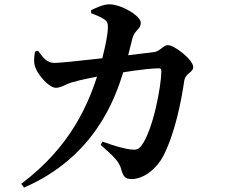

<svg xmlns="http://www.w3.org/2000/svg" viewBox="-20 -814 1040 889"><path d="M589.9 15.1C648.5 15.1 709.4 -37.7 737.5 -94.4C792.2 -203 820 -350.4 833 -439.2C838.5 -476.6 874.5 -476.9 874.5 -504C874.5 -536.8 788.1 -605 757.2 -605C735.7 -605 720.7 -575.7 693 -572.7C564.3 -556.9 277.5 -522.6 231.5 -522.6C197 -522.6 178.1 -548.6 156.2 -579L142.2 -575.5C137.1 -546.1 134.9 -522.8 144.8 -499.2C157.4 -464.9 207.3 -407.5 238.6 -407.5C263.1 -407.5 282.4 -423.4 312.7 -432.6C353.6 -445.2 440.4 -461.9 485.5 -468.9C555.1 -479.9 658.1 -497.6 715.9 -497.6C723.2 -497.6 727.2 -494.1 727.2 -485.1C727.2 -421.1 690.5 -214 634.5 -139.1C621.7 -122.5 611.7 -118.9 586.1 -121.8C562.3 -124 513.2 -136.7 454.6 -158.3L446 -143.2C509.5 -87.2 531.9 -65.2 541.1 -30.8C550.2 2.2 558.5 15.1 589.9 15.1ZM78.3 37.2 91.2 54.6C417.8 -87 513.8 -357.1 552.5 -486.2C572.7 -548.8 584.5 -603.2 592.7 -635.1C603.8 -677 631.9 -677 631.9 -708.4C631.9 -741.1 542 -793.7 486.2 -794C458.5 -794.2 425.3 -777.8 401.7 -766.8L402.4 -752.3C423.1 -744.7 446.2 -736.1 463.5 -723.8C476.9 -715.2 479.9 -705.5 479.6 -684.6C479.3 -647.2 457.2 -551 439.4 -491.6C391.7 -332.3 307.6 -135.3 78.3 37.2Z"/></svg>

Font: Source Han Serif CN VF
Style: Regular
Weight: 250
Designer: Ryoko NISHIZUKA 西塚涼子 (kana & ideographs); Frank Grießhammer (Latin, Greek & Cyrillic); Wenlong ZHANG 张文龙 (bopomofo); San
Foundry: Adobe
Version: Version 2.002;hotconv 1.1.0;makeotfexe 2.6.0